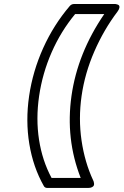

<svg xmlns="http://www.w3.org/2000/svg" viewBox="-20 -787 615 956"><path d="M327.1 -756.8Q335.9 -767.1 349.1 -767.1H549.8Q551.8 -767.1 554.4 -767.1Q557.1 -767.1 563.5 -765.1Q569.8 -763.2 572.8 -759.8Q575.7 -756.3 574.5 -748.3Q573.2 -740.2 564.9 -729Q496.6 -638.7 449.5 -530.3Q402.3 -421.9 386.2 -309.1Q370.1 -196.3 386 -87.6Q401.9 21 443.8 110.8Q444.8 112.3 445.8 115Q446.8 117.7 448 124.3Q449.2 130.9 447.5 135.7Q445.8 140.6 438.5 144.8Q431.2 148.9 418 148.9H216.8Q203.1 148.9 198.2 139.2Q145 45.4 126 -70.1Q106.9 -185.5 125 -309.1Q143.1 -432.6 195.1 -547.9Q247.1 -663.1 327.1 -756.8ZM236.8 99.1H381.8Q305.7 -95.2 335.9 -309.1Q366.2 -522.9 499 -716.8H354Q283.2 -631.3 237.3 -526.9Q191.4 -422.4 174.8 -309.1Q158.2 -195.8 174.3 -91.6Q190.4 12.7 236.8 99.1Z"/></svg>

Font: Trueno Black Outline
Style: Italic
Weight: 900
Width: 6
Designer: Julieta Ulanovsky
Foundry: Julieta Ulanovsky
Version: Version 3.001b | FøM Fix